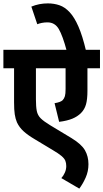

<svg xmlns="http://www.w3.org/2000/svg" viewBox="-20 -916 610 1133"><path d="M570 -513H496V-380Q496 -330 487.5 -300Q479 -270 458 -249Q437 -228 406.5 -215.5Q376 -203 329 -197L302 -307Q338 -313 350 -325Q359 -335 363 -348.5Q367 -362 367 -391V-513H192V-330Q192 -287 197 -261.5Q202 -236 220 -218Q238 -200 276 -177L402 -101Q461 -65 481.5 -29Q502 7 502 53Q502 95 485.5 132Q469 169 448 197L342 135Q354 122 362.5 103Q371 84 371 64Q371 46 365.5 32.5Q360 19 343 4.5Q326 -10 292 -30L184 -95Q145 -118 119.5 -141Q94 -164 80 -194Q71 -215 67 -241.5Q63 -268 63 -312V-513H0V-622H570ZM374 -615Q350 -705 327 -744.5Q304 -784 260 -784Q243 -784 227.5 -781Q212 -778 200 -773L165 -877Q211 -896 262 -896Q299 -896 331 -885Q363 -874 391 -844Q419 -814 443 -759Q467 -704 488 -615Z"/></svg>

Font: Noto Sans Devanagari UI SemiCondensed
Style: Bold
Weight: 700
Width: 4
Designer: Jelle Bosma - Monotype Design Team
Foundry: Monotype Imaging Inc.
Version: Version 2.004; ttfautohint (v1.8.4.7-5d5b)